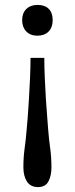

<svg xmlns="http://www.w3.org/2000/svg" viewBox="-20 -570 305 780"><path d="M104 -335H160Q160 -296 162 -252.5Q164 -209 166.5 -167Q169 -125 172 -91.5Q175 -58 176 -40Q179 -3 184 33Q189 69 189 111Q189 143 177 166.5Q165 190 134 190Q104 190 89.5 167.5Q75 145 75 110Q75 69 80 33Q85 -3 88 -40Q90 -58 92.5 -91.5Q95 -125 97.5 -167Q100 -209 102 -252.5Q104 -296 104 -335ZM194 -488Q194 -459 177.5 -442Q161 -425 132 -425Q103 -425 86.5 -442.5Q70 -460 70 -488Q70 -517 87 -533.5Q104 -550 133 -550Q162 -550 178 -534Q194 -518 194 -488Z"/></svg>

Font: Domine
Style: Regular
Weight: 400
Designer: Pablo Impallari, Rodrigo Fuenzalida, Brenda Gallo
Foundry: Pablo Impallari, Rodrigo Fuenzalida, Brenda Gallo
Version: Version 2.000